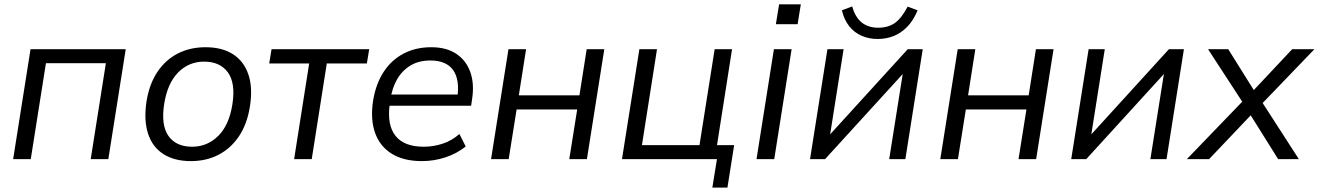

<svg xmlns="http://www.w3.org/2000/svg" viewBox="-20 -727 6024 877"><path d="M40 0 119.5 -502.3H554.3L474.8 0H394.3L463.6 -438.2H189.8L120.5 0Z M852.1 8.9Q777 8.9 726.7 -23Q676.5 -54.9 656.4 -116.1Q636.2 -177.3 649.2 -263.8Q662.2 -344.2 699.6 -399.5Q737 -454.8 793.1 -483Q849.1 -511.3 918.4 -511.3Q994.5 -511.3 1044.3 -479.3Q1094 -447.4 1114.7 -386.5Q1135.3 -325.5 1121.3 -239.1Q1108.3 -158.6 1070.7 -103.3Q1033 -48.1 977.2 -19.6Q921.4 8.9 852.1 8.9ZM857.5 -56.8Q926.7 -56.8 976.4 -105.8Q1026.2 -154.8 1041.3 -249.1Q1056.9 -346.6 1021.1 -396.1Q985.2 -445.5 912.5 -445.5Q842.9 -445.5 794.1 -396.5Q745.4 -347.5 730.2 -253.8Q714.6 -156.2 749.2 -106.5Q783.8 -56.8 857.5 -56.8Z M1323.4 0 1392.2 -437.2H1209.7L1220.3 -502.3H1666.4L1655.7 -437.2H1472.7L1403.9 0Z M1907.2 8.9Q1824 8.9 1769.5 -24.7Q1715 -58.4 1693.1 -120.6Q1671.2 -182.8 1684.2 -267.3Q1696.8 -344.3 1732.5 -398.8Q1768.2 -453.3 1823.6 -482.3Q1879 -511.3 1949.9 -511.3Q2019.2 -511.3 2064.3 -481.1Q2109.4 -451 2128.3 -397.6Q2147.3 -344.2 2136.3 -273.4L2131.9 -244H1742.6L1750.5 -295.2H2086.7L2068.8 -280.8Q2080.9 -362.9 2049.8 -406.8Q2018.7 -450.7 1945.4 -450.7Q1892.8 -450.7 1854.6 -427.5Q1816.4 -404.3 1793.4 -363.9Q1770.4 -323.5 1763.4 -271.9L1759.9 -248.5Q1747.4 -156.2 1786.6 -106.5Q1825.9 -56.8 1915.3 -56.8Q1958.5 -56.8 2000.5 -70.2Q2042.5 -83.6 2078.6 -114.9L2107.2 -57.9Q2067.2 -25.8 2015 -8.4Q1962.7 8.9 1907.2 8.9Z M2223 0 2302.5 -502.3H2383L2349.9 -291.6H2626.7L2659.8 -502.3H2740.3L2660.8 0H2580.3L2616.4 -226.9H2339.7L2303.5 0Z M3233.8 130 3254.8 0H2821L2900.5 -502.3H2981L2912.2 -64.2H3175.1L3244.3 -502.3H3323.8L3255.1 -64.2H3333.4L3302.7 130Z M3435.5 0 3515 -502.3H3595.9L3516.5 0ZM3524 -616.4 3538.7 -707.2H3637.9L3623.3 -616.4Z M3680 0 3759.5 -502.3H3833.3L3765.8 -74.8L3738.1 -76.3L4126.3 -502.3H4194.8L4115.4 0H4041.6L4109.5 -428.1L4137.7 -426.5L3748.6 0ZM3988.4 -548.9Q3949.4 -548.9 3915.8 -563.5Q3882.2 -578 3858.9 -607.4Q3835.6 -636.8 3825.5 -679.9L3872.6 -697.7Q3886.6 -647.6 3916.4 -624Q3946.3 -600.4 3991.3 -600.4Q4037.3 -600.4 4067.9 -622.4Q4098.5 -644.3 4125.8 -696.7L4171.4 -679.9Q4151.7 -632.3 4122.9 -603.5Q4094.1 -574.6 4060.3 -561.7Q4026.5 -548.9 3988.4 -548.9Z M4275 0 4354.5 -502.3H4435L4401.9 -291.6H4678.7L4711.8 -502.3H4792.3L4712.8 0H4632.3L4668.4 -226.9H4391.7L4355.5 0Z M4873 0 4952.5 -502.3H5026.3L4958.8 -74.8L4931.1 -76.3L5319.3 -502.3H5387.8L5308.4 0H5234.6L5302.5 -428.1L5330.7 -426.5L4941.6 0Z M5401.1 0 5670.5 -279.5 5669.5 -238.9 5498 -502.3H5590.2L5718.4 -297.3H5689.8L5882.4 -502.3H5983.9L5732.1 -240.5L5734 -277.3L5912.9 0H5818.3L5681.1 -219H5710.7L5502.7 0Z"/></svg>

Font: Mulish ExtraLight
Style: Italic
Weight: 200
Italic angle: -9°
Designer: Vernon Adams
Foundry: Vernon Adams
Version: Version 3.603